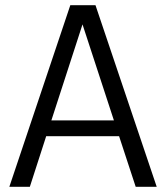

<svg xmlns="http://www.w3.org/2000/svg" viewBox="-20 -720 640 740"><path d="M16 0 251 -700H348L584 0H503L439 -195H158L95 0ZM178 -256H419L298 -626Z"/></svg>

Font: Red Hat Mono
Style: Regular
Weight: 300
Monospace: yes
Designer: Pentagram, MCKL
Foundry: Pentagram, MCKL
Version: Version 1.023